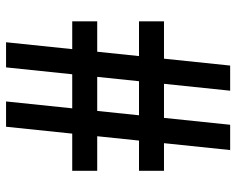

<svg xmlns="http://www.w3.org/2000/svg" viewBox="-93 -687 780 634"><g transform="rotate(-90 297.0 -370.0)"><path d="M314.5 0 391.5 -740H474.5L397.5 0ZM50 -218.5V-301H543.5V-218.5ZM118.5 0 195.5 -740H279L202 0ZM50 -439V-521.5H543.5V-439Z"/></g></svg>

Font: Encode Sans SC Condensed Thin Medium
Style: Regular
Weight: 500
Version: Version 3.002